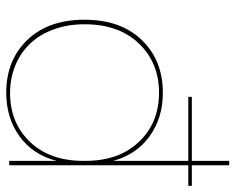

<svg xmlns="http://www.w3.org/2000/svg" viewBox="-92 -678 780 637"><g transform="rotate(90 298.5 -360.0)"><path d="M597.2 -606V-594.2H528.8V0H514.2V-157.2Q493.7 -78.1 432.6 -34.2Q371.6 9.8 288.1 9.8Q180.2 9.8 113 -60.1Q45.9 -129.9 45.9 -250Q45.9 -370.1 113.3 -439.9Q180.7 -509.8 288.1 -509.8Q371.1 -509.8 431.9 -466.3Q492.7 -422.9 514.2 -345.2V-594.2H301.8V-606H514.2V-730H528.8V-606ZM61 -250Q61 -192.9 78.6 -146Q96.2 -99.1 126.7 -67.9Q157.2 -36.6 199 -19.8Q240.7 -2.9 289.1 -2.9Q387.7 -2.9 450.9 -68.6Q514.2 -134.3 514.2 -246.1V-252.9Q514.2 -364.3 450.9 -430.7Q387.7 -497.1 288.1 -497.1Q189 -497.1 125 -430.4Q61 -363.8 61 -250Z"/></g></svg>

Font: Human Sans Thin
Style: Regular
Weight: 100
Designer: Tim Radville
Foundry: Continuum
Version: Version 1.000;FEAKit 1.0